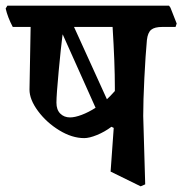

<svg xmlns="http://www.w3.org/2000/svg" viewBox="-43 -603 643 677"><path d="M576 -508H529Q502 -508 490 -498Q478 -488 475 -462Q470 -408 466 -327.5Q462 -247 462 -194L469 47L453 54L347 2L358 -152L350 -156Q326 -138 299 -127Q272 -116 254 -116Q211 -116 166 -143.5Q121 -171 91 -211.5Q61 -252 61 -287L65 -508H2Q-16 -542 -23 -573L-17 -583H553L558 -576L580 -520ZM354 -508H218L334 -253Q344 -262 362 -282V-295Q362 -380 354 -508ZM294 -223 178 -482 177 -476Q172 -438 164 -353Q156 -268 156 -241Q156 -216 169.5 -202.5Q183 -189 204 -189Q221 -189 245 -198Q269 -207 294 -223Z"/></svg>

Font: Sahitya
Style: Bold
Weight: 700
Designer: Juan Pablo del Peral
Foundry: Juan Pablo del Peral (http://www.huertatipografica.com)
Version: Version 1.001;PS 001.000;hotconv 1.0.70;makeotf.lib2.5.58329